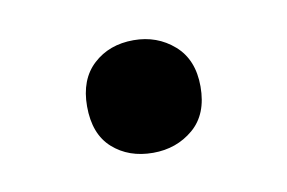

<svg xmlns="http://www.w3.org/2000/svg" viewBox="-33 -168 336 225"><g transform="rotate(-10 135.5 -55.0)"><path d="M135 12Q106 12 87 -5Q68 -22 68 -55Q68 -87 87 -104.5Q106 -122 135 -122Q163 -122 183 -104.5Q203 -87 203 -55Q203 -22 183 -5Q163 12 135 12Z"/></g></svg>

Font: AR One Sans Medium
Style: Regular
Weight: 500
Designer: Niteesh Yadav
Foundry: Niteesh Yadav
Version: Version 1.001;gftools[0.9.33]